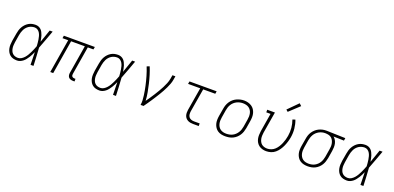

<svg xmlns="http://www.w3.org/2000/svg" viewBox="5 -1691 5390 2625"><g transform="rotate(20 2700.0 -378.5)"><path d="M218 8Q190 8 163 1Q136 -6 115.5 -23Q95 -40 82.5 -63.5Q70 -87 65 -114Q60 -141 61.5 -169Q63 -197 67 -226L86 -336Q90 -361 97.5 -386Q105 -411 118.5 -435Q132 -459 151 -479Q170 -499 193.5 -513Q217 -527 242.5 -532.5Q268 -538 294 -538Q317 -538 338 -529.5Q359 -521 374 -506Q389 -491 399 -471Q409 -451 416 -430Q423 -409 427 -387Q431 -365 435 -343Q451 -390 467.5 -436.5Q484 -483 500 -530H543Q518 -463 494 -395.5Q470 -328 443 -261Q448 -196 451 -130.5Q454 -65 457 0H414Q413 -46 412 -92Q411 -138 410 -184Q400 -162 389.5 -140.5Q379 -119 366 -99Q353 -79 338 -59.5Q323 -40 304 -25Q285 -10 263 -1Q241 8 218 8ZM218 -30Q244 -30 267.5 -44.5Q291 -59 309 -79.5Q327 -100 340.5 -123Q354 -146 365.5 -170Q377 -194 387.5 -218.5Q398 -243 407 -268Q406 -292 403.5 -316Q401 -340 397.5 -363.5Q394 -387 387.5 -410Q381 -433 369.5 -453Q358 -473 338 -486.5Q318 -500 294 -500Q273 -500 252 -494.5Q231 -489 212 -477Q193 -465 178 -448Q163 -431 153 -411Q143 -391 137 -370.5Q131 -350 127 -329L109 -219Q106 -197 104.5 -175Q103 -153 106 -132Q109 -111 117 -91.5Q125 -72 140 -57.5Q155 -43 175.5 -36.5Q196 -30 218 -30Z M1036 8Q1018 8 1000.5 3Q983 -2 971.5 -14.5Q960 -27 957 -45Q954 -63 957 -81L1025 -492H825L744 0H701L783 -492H700L706 -530H1157L1150 -492H1068L1000 -81Q998 -71 999.5 -61Q1001 -51 1007 -44Q1013 -37 1022.5 -33.5Q1032 -30 1042 -30H1057V8Z M1418 8Q1390 8 1363 1Q1336 -6 1315.5 -23Q1295 -40 1282.5 -63.5Q1270 -87 1265 -114Q1260 -141 1261.5 -169Q1263 -197 1267 -226L1286 -336Q1290 -361 1297.5 -386Q1305 -411 1318.5 -435Q1332 -459 1351 -479Q1370 -499 1393.5 -513Q1417 -527 1442.5 -532.5Q1468 -538 1494 -538Q1517 -538 1538 -529.5Q1559 -521 1574 -506Q1589 -491 1599 -471Q1609 -451 1616 -430Q1623 -409 1627 -387Q1631 -365 1635 -343Q1651 -390 1667.5 -436.5Q1684 -483 1700 -530H1743Q1718 -463 1694 -395.5Q1670 -328 1643 -261Q1648 -196 1651 -130.5Q1654 -65 1657 0H1614Q1613 -46 1612 -92Q1611 -138 1610 -184Q1600 -162 1589.5 -140.5Q1579 -119 1566 -99Q1553 -79 1538 -59.5Q1523 -40 1504 -25Q1485 -10 1463 -1Q1441 8 1418 8ZM1418 -30Q1444 -30 1467.5 -44.5Q1491 -59 1509 -79.5Q1527 -100 1540.5 -123Q1554 -146 1565.5 -170Q1577 -194 1587.5 -218.5Q1598 -243 1607 -268Q1606 -292 1603.5 -316Q1601 -340 1597.5 -363.5Q1594 -387 1587.5 -410Q1581 -433 1569.5 -453Q1558 -473 1538 -486.5Q1518 -500 1494 -500Q1473 -500 1452 -494.5Q1431 -489 1412 -477Q1393 -465 1378 -448Q1363 -431 1353 -411Q1343 -391 1337 -370.5Q1331 -350 1327 -329L1309 -219Q1306 -197 1304.5 -175Q1303 -153 1306 -132Q1309 -111 1317 -91.5Q1325 -72 1340 -57.5Q1355 -43 1375.5 -36.5Q1396 -30 1418 -30Z M2015 0Q2021 -34 2019 -68.5Q2017 -103 2012.5 -137Q2008 -171 2002 -204Q1996 -237 1989 -269.5Q1982 -302 1973.5 -334.5Q1965 -367 1956 -398.5Q1947 -430 1936 -461.5Q1925 -493 1913 -523L1952 -538Q1974 -484 1991.5 -427Q2009 -370 2022.5 -312Q2036 -254 2047 -195Q2058 -136 2061 -75Q2083 -106 2105 -138.5Q2127 -171 2147.5 -203.5Q2168 -236 2187.5 -269Q2207 -302 2224.5 -336Q2242 -370 2256.5 -405.5Q2271 -441 2277 -477L2286 -530H2329L2320 -477Q2315 -445 2303 -413.5Q2291 -382 2276.5 -351Q2262 -320 2245.5 -290Q2229 -260 2211 -230.5Q2193 -201 2174.5 -172Q2156 -143 2137 -114Q2118 -85 2098 -56.5Q2078 -28 2058 0Z M2780 0Q2759 0 2738.5 -3.5Q2718 -7 2700.5 -16.5Q2683 -26 2670 -41Q2657 -56 2651 -75.5Q2645 -95 2645 -116Q2645 -137 2648 -158L2704 -492H2527L2534 -530H2929L2923 -492H2747L2690 -152Q2687 -129 2689 -107Q2691 -85 2704 -68.5Q2717 -52 2737.5 -45Q2758 -38 2780 -38H2861V0Z M3248 8Q3219 8 3190.5 2Q3162 -4 3138.5 -19.5Q3115 -35 3099.5 -58.5Q3084 -82 3076.5 -109Q3069 -136 3069.5 -166Q3070 -196 3075 -226L3094 -336Q3098 -363 3107 -389.5Q3116 -416 3132 -440.5Q3148 -465 3170 -484.5Q3192 -504 3218 -516Q3244 -528 3271.5 -534.5Q3299 -541 3327 -541Q3356 -541 3384.5 -533.5Q3413 -526 3436.5 -510.5Q3460 -495 3475.5 -472Q3491 -449 3498.5 -421.5Q3506 -394 3505.5 -364Q3505 -334 3500 -304L3482 -194Q3477 -167 3468 -140.5Q3459 -114 3443 -89.5Q3427 -65 3405 -45.5Q3383 -26 3357 -13.5Q3331 -1 3303 3.5Q3275 8 3248 8ZM3249 -30Q3272 -30 3295 -34.5Q3318 -39 3339 -49.5Q3360 -60 3378 -77Q3396 -94 3408.5 -114Q3421 -134 3428.5 -156Q3436 -178 3440 -201L3458 -311Q3462 -334 3462.5 -358Q3463 -382 3458 -404Q3453 -426 3441 -445Q3429 -464 3411 -476.5Q3393 -489 3370 -494.5Q3347 -500 3323 -500Q3301 -500 3278.5 -495Q3256 -490 3235 -479.5Q3214 -469 3196 -452.5Q3178 -436 3165.5 -415.5Q3153 -395 3146 -373.5Q3139 -352 3135 -329L3117 -219Q3113 -196 3112.5 -172.5Q3112 -149 3117 -127Q3122 -105 3133.5 -86Q3145 -67 3163 -54Q3181 -41 3203.5 -35.5Q3226 -30 3249 -30Z M3843 8Q3815 8 3787.5 0.5Q3760 -7 3738.5 -23Q3717 -39 3703 -62Q3689 -85 3683 -112Q3677 -139 3678 -168Q3679 -197 3683 -226L3727 -492H3665V-530H3777L3725 -219Q3722 -197 3721 -174Q3720 -151 3724 -130Q3728 -109 3737.5 -89.5Q3747 -70 3763 -56.5Q3779 -43 3800.5 -36.5Q3822 -30 3844 -30Q3873 -30 3902.5 -41Q3932 -52 3954.5 -73.5Q3977 -95 3993.5 -121.5Q4010 -148 4022 -176.5Q4034 -205 4042 -233.5Q4050 -262 4055 -291Q4065 -351 4059.5 -409.5Q4054 -468 4034 -522L4073 -535Q4095 -477 4101.5 -413.5Q4108 -350 4097 -285Q4091 -251 4081 -218Q4071 -185 4056.5 -152.5Q4042 -120 4021.5 -90Q4001 -60 3973.5 -36.5Q3946 -13 3911.5 -2.5Q3877 8 3843 8ZM3937 -598 3910 -622 4052 -765 4084 -735Z M4448 8Q4418 8 4389.5 1.5Q4361 -5 4338 -20Q4315 -35 4299.5 -58.5Q4284 -82 4276.5 -109.5Q4269 -137 4269.5 -166.5Q4270 -196 4275 -226L4294 -336Q4298 -362 4306.5 -388Q4315 -414 4330.5 -437.5Q4346 -461 4367 -480.5Q4388 -500 4413 -512.5Q4438 -525 4464.5 -531.5Q4491 -538 4518 -538Q4522 -538 4525.5 -538Q4529 -538 4533 -538L4801 -530L4795 -492L4642 -496Q4661 -481 4674 -458.5Q4687 -436 4692.5 -411Q4698 -386 4697 -358.5Q4696 -331 4692 -304L4674 -194Q4669 -168 4660.5 -141.5Q4652 -115 4637 -91Q4622 -67 4600.5 -47Q4579 -27 4554 -14.5Q4529 -2 4501.5 3Q4474 8 4448 8ZM4448 -30Q4470 -30 4492.5 -34.5Q4515 -39 4535.5 -50Q4556 -61 4573.5 -78Q4591 -95 4602.5 -115Q4614 -135 4621 -157Q4628 -179 4632 -201L4650 -311Q4654 -333 4655 -355Q4656 -377 4652 -397.5Q4648 -418 4639 -437Q4630 -456 4615.5 -470Q4601 -484 4581 -491Q4561 -498 4539 -499L4526 -500Q4524 -500 4521 -500Q4518 -500 4515 -500Q4493 -500 4471.5 -494Q4450 -488 4430 -477Q4410 -466 4393 -449.5Q4376 -433 4364.5 -413Q4353 -393 4346 -372Q4339 -351 4335 -329L4317 -219Q4313 -196 4312.5 -172.5Q4312 -149 4317 -127Q4322 -105 4333.5 -86Q4345 -67 4362.5 -54Q4380 -41 4402.5 -35.5Q4425 -30 4448 -30Z M5018 8Q4990 8 4963 1Q4936 -6 4915.5 -23Q4895 -40 4882.5 -63.5Q4870 -87 4865 -114Q4860 -141 4861.5 -169Q4863 -197 4867 -226L4886 -336Q4890 -361 4897.5 -386Q4905 -411 4918.5 -435Q4932 -459 4951 -479Q4970 -499 4993.5 -513Q5017 -527 5042.5 -532.5Q5068 -538 5094 -538Q5117 -538 5138 -529.5Q5159 -521 5174 -506Q5189 -491 5199 -471Q5209 -451 5216 -430Q5223 -409 5227 -387Q5231 -365 5235 -343Q5251 -390 5267.5 -436.5Q5284 -483 5300 -530H5343Q5318 -463 5294 -395.5Q5270 -328 5243 -261Q5248 -196 5251 -130.5Q5254 -65 5257 0H5214Q5213 -46 5212 -92Q5211 -138 5210 -184Q5200 -162 5189.5 -140.5Q5179 -119 5166 -99Q5153 -79 5138 -59.5Q5123 -40 5104 -25Q5085 -10 5063 -1Q5041 8 5018 8ZM5018 -30Q5044 -30 5067.5 -44.5Q5091 -59 5109 -79.5Q5127 -100 5140.5 -123Q5154 -146 5165.5 -170Q5177 -194 5187.5 -218.5Q5198 -243 5207 -268Q5206 -292 5203.5 -316Q5201 -340 5197.5 -363.5Q5194 -387 5187.5 -410Q5181 -433 5169.5 -453Q5158 -473 5138 -486.5Q5118 -500 5094 -500Q5073 -500 5052 -494.5Q5031 -489 5012 -477Q4993 -465 4978 -448Q4963 -431 4953 -411Q4943 -391 4937 -370.5Q4931 -350 4927 -329L4909 -219Q4906 -197 4904.5 -175Q4903 -153 4906 -132Q4909 -111 4917 -91.5Q4925 -72 4940 -57.5Q4955 -43 4975.5 -36.5Q4996 -30 5018 -30Z"/></g></svg>

Font: Iosevka Curly Slab XLtEx
Style: Italic
Weight: 200
Width: 7
Italic angle: -9°
Monospace: yes
Designer: Belleve Invis
Foundry: Belleve Invis
Version: Version 11.1.0; ttfautohint (v1.8.3)